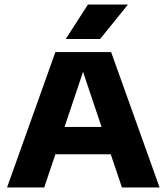

<svg xmlns="http://www.w3.org/2000/svg" viewBox="-20 -824 732 844"><path d="M11 0 223.5 -595H468.5L681.5 0H516L337 -532H353L174.5 0ZM181.5 -146 219 -266H472.5L509.5 -146ZM269 -652.5 366.5 -804H542.5L420 -652.5Z"/></svg>

Font: Encode Sans SC SemiExpanded
Style: Bold
Weight: 700
Width: 6
Designer: Multiple Designers
Foundry: Impallari Type
Version: Version 3.002